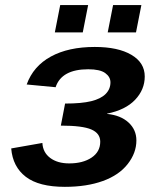

<svg xmlns="http://www.w3.org/2000/svg" viewBox="-20 -722 640 752"><path d="M233.9 9.8Q132.3 9.8 81.1 -29.5Q29.8 -68.8 23.9 -140.6L146 -162.1Q147.9 -125 176.5 -103.5Q205.1 -82 251 -82Q304.7 -82 338.6 -104.7Q372.6 -127.4 372.6 -167Q372.6 -199.7 337.9 -214.8Q303.2 -230 218.3 -230L234.9 -316.4Q299.3 -316.4 337.2 -325.7Q375 -335 393.8 -354Q412.6 -373 412.6 -399.4Q412.6 -420.9 392.1 -435.8Q371.6 -450.7 325.7 -450.7Q221.2 -450.7 197.8 -380.4L84.5 -391.1Q110.4 -462.9 179.2 -500.5Q248 -538.1 351.1 -538.1Q442.4 -538.1 494.6 -507.3Q546.9 -476.6 546.9 -422.4Q546.9 -371.1 509.3 -331.3Q471.7 -291.5 399.4 -276.9V-275.9Q452.6 -270.5 483.4 -242.2Q514.2 -213.9 514.2 -171.9Q514.2 -123 480.2 -79.6Q446.3 -36.1 383.1 -13.2Q319.8 9.8 233.9 9.8ZM401.9 -595.2 422.9 -702.1H533.7L512.7 -595.2ZM194.8 -595.2 215.8 -702.1H325.2L304.2 -595.2Z"/></svg>

Font: Liberation Mono
Style: Bold Italic
Weight: 700
Italic angle: -12°
Monospace: yes
Designer: Steve Matteson
Foundry: Ascender Corporation
Version: Version 2.1.5